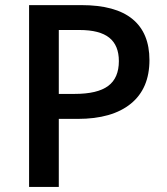

<svg xmlns="http://www.w3.org/2000/svg" viewBox="-20 -734 655 754"><path d="M566.9 -498Q566.9 -386.2 493.7 -326.7Q420.4 -267.1 285.2 -267.1H210.9V0H94.2V-713.9H299.8Q433.6 -713.9 500.2 -659.2Q566.9 -604.5 566.9 -498ZM210.9 -365.2H272.9Q362.8 -365.2 404.8 -396.5Q446.8 -427.7 446.8 -494.1Q446.8 -555.7 409.2 -585.9Q371.6 -616.2 292 -616.2H210.9Z"/></svg>

Font: f1_2797           
Style: Regular
Weight: 600
Foundry: Ascender Corporation
Version: Version 1.10